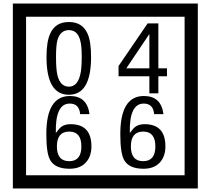

<svg xmlns="http://www.w3.org/2000/svg" viewBox="-20 -980 1195 1090"><path d="M1103 90H53V-960H1103ZM1028 15V-885H128V15ZM497 -656Q497 -442 371 -442Q244 -442 244 -656Q244 -744 265 -789Q294 -855 371 -855Q448 -855 477 -789Q497 -745 497 -656ZM444 -656Q444 -723 435 -752Q420 -809 371 -809Q322 -809 306 -752Q298 -723 298 -656Q298 -587 306 -553Q322 -488 371 -488Q419 -488 435 -554Q444 -587 444 -656ZM928 -547H879V-450H828V-547H653V-605L818 -847H879V-592H928ZM828 -592V-787L697 -592ZM499 -149Q499 -91 466.5 -56.5Q434 -22 375 -22Q291 -22 264 -73Q243 -111 243 -219Q243 -435 377 -435Q475 -435 488 -332H435Q430 -392 376 -392Q293 -392 297 -225Q318 -253 328 -260Q348 -275 381 -275Q499 -275 499 -149ZM442 -149Q442 -233 373 -233Q303 -233 303 -149Q303 -65 373 -65Q442 -65 442 -149ZM919 -149Q919 -91 886.5 -56.5Q854 -22 795 -22Q711 -22 684 -73Q663 -111 663 -219Q663 -435 797 -435Q895 -435 908 -332H855Q850 -392 796 -392Q713 -392 717 -225Q738 -253 748 -260Q768 -275 801 -275Q919 -275 919 -149ZM862 -149Q862 -233 793 -233Q723 -233 723 -149Q723 -65 793 -65Q862 -65 862 -149Z"/></svg>

Font: Unicode BMP Fallback SIL
Style: Regular
Weight: 400
Foundry: NRSI, SIL International
Version: Version 5.1 Based on Unicode 5.1